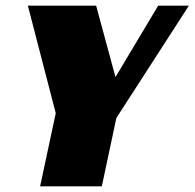

<svg xmlns="http://www.w3.org/2000/svg" viewBox="-20 -655 684 675"><path d="M389 -240 338 0H121L176 -257L78 -635H318L386 -384L536 -635H644Z"/></svg>

Font: Racing Sans One
Style: Regular
Weight: 400
Designer: Pablo Impallari, Rodrigo Fuenzalida
Foundry: Pablo Impallari, Rodrigo Fuenzalida
Version: Version 1.001; ttfautohint (v0.8) -G 200 -r 50